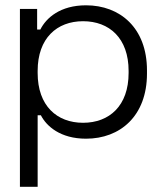

<svg xmlns="http://www.w3.org/2000/svg" viewBox="-20 -522 618 742"><path d="M57 -487.5V200H125.5V-76.5H138C159.5 -34.5 213 14 312.5 14C444 14 548 -73.5 548 -237.5V-250C548 -415 443 -501.5 312.5 -501.5C213 -501.5 158.5 -453 136 -408H123.5V-487.5ZM301 -440C402.5 -440 477 -374.5 477 -248V-240C477 -113 402.5 -47.5 301 -47.5C200 -47.5 125.5 -113 125.5 -240V-248C125.5 -374.5 200 -440 301 -440Z"/></svg>

Font: MCL Standard Light
Style: Regular
Weight: 300
Designer: Květoslav Bartoš
Foundry: Florian Karsten
Version: Version 1.001;Glyphs 3.2.3 (3260)